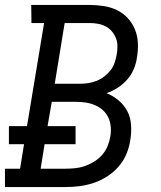

<svg xmlns="http://www.w3.org/2000/svg" viewBox="-30 -755 650 775"><path d="M-10 0V-74H51L67 -173H6V-246H79L148 -662H97L96 -735H331Q360 -735 389 -730.5Q418 -726 442.5 -714Q467 -702 485.5 -682Q504 -662 514.5 -636.5Q525 -611 526.5 -582.5Q528 -554 523 -524Q520 -501 510.5 -477.5Q501 -454 484 -434.5Q467 -415 445.5 -401Q424 -387 400 -379Q427 -368 449 -349.5Q471 -331 484 -306Q497 -281 499 -250.5Q501 -220 496 -190Q492 -162 480.5 -134Q469 -106 448.5 -82.5Q428 -59 402 -42.5Q376 -26 347.5 -16.5Q319 -7 290.5 -3.5Q262 0 233 0ZM191 -417H293Q310 -417 326.5 -419.5Q343 -422 359.5 -428.5Q376 -435 390.5 -446Q405 -457 416 -471Q427 -485 432.5 -501.5Q438 -518 441 -534Q444 -551 444 -568.5Q444 -586 438 -601Q432 -616 421.5 -628.5Q411 -641 396.5 -648.5Q382 -656 365.5 -659Q349 -662 331 -662H231ZM134 -74H233Q253 -74 273 -76Q293 -78 312 -84.5Q331 -91 349 -102Q367 -113 381.5 -129Q396 -145 404 -164.5Q412 -184 415 -203Q419 -223 417 -243.5Q415 -264 407 -281Q399 -298 385 -310.5Q371 -323 353.5 -330.5Q336 -338 316.5 -341Q297 -344 276 -344H179L162 -246H275V-173H150Z"/></svg>

Font: Iosevka Etoile
Style: Italic
Weight: 400
Italic angle: -9°
Designer: Belleve Invis
Foundry: Belleve Invis
Version: Version 22.1.2; ttfautohint (v1.8.4)